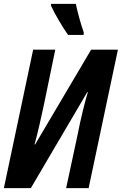

<svg xmlns="http://www.w3.org/2000/svg" viewBox="-22 -970 628 990"><path d="M409 -790 410 -802Q396 -843 386 -880Q376 -917 369 -950H241V-941Q254 -911 282 -863.5Q310 -816 329 -790ZM137 0 428 -495H431Q418 -452 403.5 -392Q389 -332 380 -284L319 0H435L586 -714H448L159 -225H156Q170 -275 182 -328.5Q194 -382 204 -428L263 -714H149L-2 0Z"/></svg>

Font: Noto Sans Display Condensed
Style: Bold Italic
Weight: 700
Width: 3
Designer: Monotype Design team
Foundry: Monotype Imaging Inc.
Version: 1.000